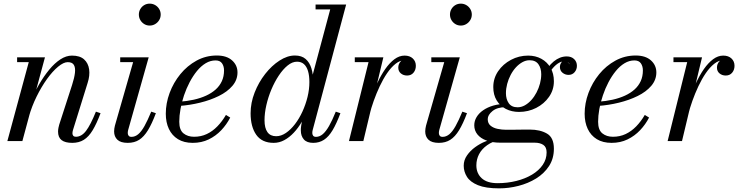

<svg xmlns="http://www.w3.org/2000/svg" viewBox="-20 -775 4070 1055"><path d="M377 10Q338 10 318.5 -5Q299 -20 299 -52Q299 -61.5 301.2 -72.8Q303.5 -84 305.5 -90.5L376 -308Q388.5 -346.5 391.8 -374.8Q395 -403 386 -418.2Q377 -433.5 352 -433.5Q329.5 -433.5 299.2 -408.5Q269 -383.5 238.2 -340.8Q207.5 -298 181 -244.2Q154.5 -190.5 138.5 -133H119.5Q131.5 -176 151 -222.8Q170.5 -269.5 196 -313.2Q221.5 -357 250.8 -392.5Q280 -428 311.8 -448.8Q343.5 -469.5 375.5 -469.5Q419 -469.5 442 -448.8Q465 -428 469.8 -393.8Q474.5 -359.5 461.5 -319.5L381 -60.5Q379.5 -56 378.8 -51.2Q378 -46.5 378 -42.5Q378 -34.5 382.5 -29Q387 -23.5 397 -23.5Q428 -23.5 452.8 -56Q477.5 -88.5 507 -161.5L532.5 -153Q511 -95.5 489.2 -59.5Q467.5 -23.5 440.8 -6.8Q414 10 377 10ZM20.5 0 138 -433.5H74V-460H227L103 0Z M682 10Q643 10 625 -7.2Q607 -24.5 607 -53Q607 -60.5 608.2 -68.8Q609.5 -77 611.5 -85L711.5 -433.5H640.5V-460H797L684 -60Q683 -56 682.5 -51.8Q682 -47.5 682 -44Q682 -35.5 686.8 -29.2Q691.5 -23 702.5 -23Q722 -23 739.2 -37.2Q756.5 -51.5 773.8 -82.2Q791 -113 811 -161.5L836.5 -153Q815 -95.5 793 -59.5Q771 -23.5 744.8 -6.8Q718.5 10 682 10ZM802.5 -634.5Q786 -634.5 772.5 -642.8Q759 -651 751 -664.8Q743 -678.5 743 -695Q743 -711.5 751 -725.2Q759 -739 772.5 -747Q786 -755 802.5 -755Q819 -755 832.8 -747Q846.5 -739 854.8 -725.2Q863 -711.5 863 -695Q863 -678.5 854.8 -664.8Q846.5 -651 832.8 -642.8Q819 -634.5 802.5 -634.5Z M1039 10Q991 10 958 -10.2Q925 -30.5 908 -66.5Q891 -102.5 891 -150Q891 -207.5 912 -264.2Q933 -321 971 -367.5Q1009 -414 1060.2 -442Q1111.5 -470 1171.5 -470Q1225.5 -470 1255.2 -443.2Q1285 -416.5 1285 -377Q1285 -336 1257 -303.2Q1229 -270.5 1182.2 -247.5Q1135.5 -224.5 1079.2 -210.8Q1023 -197 966 -193V-216Q1007.5 -219 1044.8 -227.2Q1082 -235.5 1112.5 -249.5Q1143 -263.5 1165 -283.2Q1187 -303 1199 -329Q1211 -355 1211 -388Q1211 -411 1200 -427Q1189 -443 1164.5 -443Q1136 -443 1110.2 -427.5Q1084.5 -412 1062.2 -384.8Q1040 -357.5 1022 -323.2Q1004 -289 991.2 -251.2Q978.5 -213.5 971.8 -176Q965 -138.5 965 -106Q965 -61 988.2 -42.2Q1011.5 -23.5 1046.5 -23.5Q1084.5 -23.5 1116.2 -38.5Q1148 -53.5 1174.2 -80.5Q1200.5 -107.5 1221.5 -143.5L1245 -129Q1225.5 -91 1195.8 -59.5Q1166 -28 1126.8 -9Q1087.5 10 1039 10Z M1701 10Q1666 10 1649.5 -9Q1633 -28 1633 -58Q1633 -62 1633.2 -69.5Q1633.5 -77 1635 -85L1650.5 -172L1686 -254L1685 -314.5L1794.5 -723.5H1714V-750H1882L1698 -60Q1696 -52 1696 -44Q1696 -36 1700.5 -29.5Q1705 -23 1716.5 -23Q1736 -23 1753.2 -37.5Q1770.5 -52 1788 -82.5Q1805.5 -113 1825 -161.5L1850.5 -153Q1829 -95.5 1807.5 -59.5Q1786 -23.5 1760.2 -6.8Q1734.5 10 1701 10ZM1484 10Q1419.5 10 1388.2 -34.2Q1357 -78.5 1357 -152.5Q1357 -210 1379 -266.2Q1401 -322.5 1437 -368.5Q1473 -414.5 1516 -442.2Q1559 -470 1600.5 -470Q1637.5 -470 1659.5 -450.8Q1681.5 -431.5 1691.2 -399Q1701 -366.5 1701 -326Q1701 -291 1693.5 -252.5Q1686 -214 1671.8 -176.5Q1657.5 -139 1638 -105.2Q1618.5 -71.5 1594.2 -45.8Q1570 -20 1542.2 -5Q1514.5 10 1484 10ZM1497.5 -26.5Q1524.5 -26.5 1551 -44.5Q1577.5 -62.5 1600.8 -92.8Q1624 -123 1641.8 -161.8Q1659.5 -200.5 1669.8 -242.2Q1680 -284 1680 -324Q1680 -359.5 1672.5 -384.5Q1665 -409.5 1650 -422.8Q1635 -436 1612 -436Q1586 -436 1560.5 -415.2Q1535 -394.5 1512 -360Q1489 -325.5 1471.2 -283.2Q1453.5 -241 1443.5 -197Q1433.5 -153 1433.5 -114Q1433.5 -71.5 1449.5 -49Q1465.5 -26.5 1497.5 -26.5Z M1897.5 0 2005 -433.5H1929.5V-460H2086.5L1976.5 0ZM1995.5 -144.5Q2004.5 -187 2019.2 -232.2Q2034 -277.5 2053.8 -319.8Q2073.5 -362 2097 -395.8Q2120.5 -429.5 2147.2 -449.5Q2174 -469.5 2203 -469.5Q2231.5 -469.5 2248.2 -453.8Q2265 -438 2265 -413.5Q2265 -391 2252 -375.5Q2239 -360 2217 -360Q2196.5 -360 2182.5 -371.8Q2168.5 -383.5 2168.5 -403.5Q2168.5 -423.5 2181.8 -437.8Q2195 -452 2217.5 -452Q2239 -452 2251.5 -442.2Q2264 -432.5 2264 -413.5H2237.5Q2237.5 -426 2229 -435Q2220.5 -444 2204 -444Q2178 -444 2153.5 -424.5Q2129 -405 2107 -372.8Q2085 -340.5 2066.5 -301Q2048 -261.5 2033.5 -220.8Q2019 -180 2010.5 -144.5Z M2391.5 10Q2352.5 10 2334.5 -7.2Q2316.5 -24.5 2316.5 -53Q2316.5 -60.5 2317.8 -68.8Q2319 -77 2321 -85L2421 -433.5H2350V-460H2506.5L2393.5 -60Q2392.5 -56 2392 -51.8Q2391.5 -47.5 2391.5 -44Q2391.5 -35.5 2396.2 -29.2Q2401 -23 2412 -23Q2431.5 -23 2448.8 -37.2Q2466 -51.5 2483.2 -82.2Q2500.5 -113 2520.5 -161.5L2546 -153Q2524.5 -95.5 2502.5 -59.5Q2480.5 -23.5 2454.2 -6.8Q2428 10 2391.5 10ZM2512 -634.5Q2495.5 -634.5 2482 -642.8Q2468.5 -651 2460.5 -664.8Q2452.5 -678.5 2452.5 -695Q2452.5 -711.5 2460.5 -725.2Q2468.5 -739 2482 -747Q2495.5 -755 2512 -755Q2528.5 -755 2542.2 -747Q2556 -739 2564.2 -725.2Q2572.5 -711.5 2572.5 -695Q2572.5 -678.5 2564.2 -664.8Q2556 -651 2542.2 -642.8Q2528.5 -634.5 2512 -634.5Z M2723 260Q2649 260 2606.2 242.5Q2563.5 225 2545.8 196.5Q2528 168 2528 135.5Q2528 105 2546 79Q2564 53 2591 33.5Q2618 14 2645.5 3Q2673 -8 2692 -8H2731Q2686.5 1.5 2656.8 22.8Q2627 44 2612.2 72.5Q2597.5 101 2597.5 133.5Q2597.5 177.5 2627 204.5Q2656.5 231.5 2714 231.5Q2768.5 231.5 2817.2 219.2Q2866 207 2903.5 184.5Q2941 162 2962.2 131Q2983.5 100 2983.5 62.5Q2983.5 33 2965.2 21Q2947 9 2918 9Q2908.5 9 2888.8 9Q2869 9 2844.5 9Q2820 9 2796.2 9Q2772.5 9 2754.2 9Q2736 9 2729.5 9Q2684.5 9 2652.5 -3Q2620.5 -15 2603.2 -36.5Q2586 -58 2586 -86.5Q2586 -110.5 2598.8 -131.8Q2611.5 -153 2635 -169.2Q2658.5 -185.5 2690.2 -194.8Q2722 -204 2759.5 -204L2758 -186Q2712.5 -186 2686.2 -164.8Q2660 -143.5 2660 -120.5Q2660 -97 2675.8 -84.2Q2691.5 -71.5 2714.8 -66.8Q2738 -62 2760 -62Q2777.5 -62 2802.8 -62.2Q2828 -62.5 2852.5 -62.8Q2877 -63 2891 -63Q2947.5 -63 2985.5 -41Q3023.5 -19 3023.5 42Q3023.5 96.5 2996.8 137.5Q2970 178.5 2925.8 205.8Q2881.5 233 2828.5 246.5Q2775.5 260 2723 260ZM2832 -160Q2791.5 -160 2759.5 -176.5Q2727.5 -193 2709 -223.5Q2690.5 -254 2690.5 -296.5Q2690.5 -344.5 2717.2 -383.8Q2744 -423 2787.8 -446.2Q2831.5 -469.5 2882 -469.5Q2922.5 -469.5 2954.5 -452Q2986.5 -434.5 3005 -402.8Q3023.5 -371 3023.5 -328.5Q3023.5 -281 2996.8 -242.8Q2970 -204.5 2926.5 -182.2Q2883 -160 2832 -160ZM2824 -185.5Q2844.5 -185.5 2863.8 -196.2Q2883 -207 2899.5 -225.2Q2916 -243.5 2928.2 -267Q2940.5 -290.5 2947.2 -316.2Q2954 -342 2954 -367Q2954 -400 2938.5 -422Q2923 -444 2890 -444Q2869.5 -444 2850.2 -433.2Q2831 -422.5 2814.5 -404.5Q2798 -386.5 2785.8 -363Q2773.5 -339.5 2766.8 -313.8Q2760 -288 2760 -263Q2760 -230 2775.5 -207.8Q2791 -185.5 2824 -185.5ZM3094 -465Q3119.5 -465 3134.8 -450.2Q3150 -435.5 3150 -413.5Q3150 -393 3137.2 -378.2Q3124.5 -363.5 3104 -363.5Q3085.5 -363.5 3071 -375.2Q3056.5 -387 3056.5 -408Q3056.5 -419 3062.8 -429.2Q3069 -439.5 3079.5 -445Q3088.5 -441.5 3096.5 -435.8Q3104.5 -430 3112 -421Q3107.5 -430 3099 -434Q3090.5 -438 3081.5 -438Q3062 -438 3043.5 -424.8Q3025 -411.5 3009.2 -390Q2993.5 -368.5 2981.5 -344L2962.5 -354.5Q2989 -410 3022.8 -437.5Q3056.5 -465 3094 -465Z M3340.5 10Q3292.5 10 3259.5 -10.2Q3226.5 -30.5 3209.5 -66.5Q3192.5 -102.5 3192.5 -150Q3192.5 -207.5 3213.5 -264.2Q3234.5 -321 3272.5 -367.5Q3310.5 -414 3361.8 -442Q3413 -470 3473 -470Q3527 -470 3556.8 -443.2Q3586.5 -416.5 3586.5 -377Q3586.5 -336 3558.5 -303.2Q3530.5 -270.5 3483.8 -247.5Q3437 -224.5 3380.8 -210.8Q3324.5 -197 3267.5 -193V-216Q3309 -219 3346.2 -227.2Q3383.5 -235.5 3414 -249.5Q3444.5 -263.5 3466.5 -283.2Q3488.5 -303 3500.5 -329Q3512.5 -355 3512.5 -388Q3512.5 -411 3501.5 -427Q3490.5 -443 3466 -443Q3437.5 -443 3411.8 -427.5Q3386 -412 3363.8 -384.8Q3341.5 -357.5 3323.5 -323.2Q3305.5 -289 3292.8 -251.2Q3280 -213.5 3273.2 -176Q3266.5 -138.5 3266.5 -106Q3266.5 -61 3289.8 -42.2Q3313 -23.5 3348 -23.5Q3386 -23.5 3417.8 -38.5Q3449.5 -53.5 3475.8 -80.5Q3502 -107.5 3523 -143.5L3546.5 -129Q3527 -91 3497.2 -59.5Q3467.5 -28 3428.2 -9Q3389 10 3340.5 10Z M3648.5 0 3756 -433.5H3680.5V-460H3837.5L3727.5 0ZM3746.5 -144.5Q3755.5 -187 3770.2 -232.2Q3785 -277.5 3804.8 -319.8Q3824.5 -362 3848 -395.8Q3871.5 -429.5 3898.2 -449.5Q3925 -469.5 3954 -469.5Q3982.5 -469.5 3999.2 -453.8Q4016 -438 4016 -413.5Q4016 -391 4003 -375.5Q3990 -360 3968 -360Q3947.5 -360 3933.5 -371.8Q3919.5 -383.5 3919.5 -403.5Q3919.5 -423.5 3932.8 -437.8Q3946 -452 3968.5 -452Q3990 -452 4002.5 -442.2Q4015 -432.5 4015 -413.5H3988.5Q3988.5 -426 3980 -435Q3971.5 -444 3955 -444Q3929 -444 3904.5 -424.5Q3880 -405 3858 -372.8Q3836 -340.5 3817.5 -301Q3799 -261.5 3784.5 -220.8Q3770 -180 3761.5 -144.5Z"/></svg>

Font: Bodoni Moda 9pt
Style: Italic
Weight: 400
Italic angle: -13°
Designer: Owen Earl
Foundry: indestructible type
Version: Version 2.005